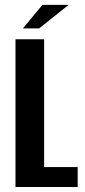

<svg xmlns="http://www.w3.org/2000/svg" viewBox="-20 -748 339 768"><path d="M41.9 0V-591H156.5V-79.7H290.7V0ZM71.5 -634.4 149.7 -728.5H254.6L136.4 -634.4Z"/></svg>

Font: Alumni Sans SC Thin
Style: Regular
Weight: 100
Designer: Robert E. Leuschke
Foundry: Robert E. Leuschke
Version: Version 1.018